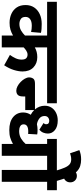

<svg xmlns="http://www.w3.org/2000/svg" viewBox="596 -1532 936 2168"><g transform="rotate(90 1064.0 -448.0)"><path d="M837 -512H515V-373Q563 -401 625 -401Q696 -401 741.5 -357Q787 -313 787 -235Q787 -191 770.5 -137Q754 -83 717 -27L600 -92Q623 -123 638 -156Q653 -189 653 -224Q653 -261 637.5 -276Q622 -291 597 -291Q574 -291 552.5 -277Q531 -263 515 -247V0H381V-127Q348 -108 314.5 -98Q281 -88 237 -88Q182 -88 136.5 -108.5Q91 -129 64 -169Q37 -209 37 -269Q37 -325 64 -365.5Q91 -406 139 -428.5Q187 -451 250 -451Q278 -451 306.5 -449Q335 -447 351 -442L341 -331Q309 -339 270 -339Q223 -339 197 -320.5Q171 -302 171 -269Q171 -229 196 -214Q221 -199 250 -199Q292 -199 324.5 -218Q357 -237 381 -262V-512H0V-622H837Z M1069 -265V-239Q1069 -199 1052 -181.5Q1035 -164 1003 -164Q980 -164 954 -177.5Q928 -191 905.5 -213Q883 -235 868.5 -260.5Q854 -286 854 -309Q854 -335 867.5 -355Q881 -375 925 -375H1215Q1196 -397 1185 -425Q1174 -453 1174 -486Q1174 -529 1195.5 -562Q1217 -595 1255 -613.5Q1293 -632 1340 -632Q1410 -632 1449 -600Q1488 -568 1488 -521Q1488 -494 1478 -469Q1468 -444 1445 -424L1369 -472Q1383 -484 1383 -502Q1383 -520 1372 -528Q1361 -536 1345 -536Q1322 -536 1306 -522.5Q1290 -509 1290 -483Q1290 -445 1319 -423.5Q1348 -402 1383 -397Q1413 -404 1448 -404Q1462 -404 1476.5 -403Q1491 -402 1498 -400L1492 -297Q1487 -298 1480 -298.5Q1473 -299 1465 -299Q1384 -299 1384 -247Q1384 -220 1406 -208Q1428 -196 1459 -196Q1509 -196 1545 -218.5Q1581 -241 1605 -269V-512H1549V-622H1833V-512H1739V0H1605V-126Q1569 -106 1534.5 -95.5Q1500 -85 1449 -85Q1355 -85 1302.5 -128Q1250 -171 1250 -242Q1250 -265 1256.5 -286.5Q1263 -308 1276 -327Q1245 -343 1223 -366V-265ZM823 -622H1146V-512H823Z M2033 -512V0H1899V-512H1819V-622H2128V-512ZM1906 -615Q1889 -674 1872.5 -711.5Q1856 -749 1834.5 -766.5Q1813 -784 1779 -784Q1760 -784 1742.5 -780Q1725 -776 1711 -771L1675 -876Q1699 -886 1724.5 -891Q1750 -896 1780 -896Q1820 -896 1854 -885.5Q1888 -875 1917.5 -846Q1947 -817 1973.5 -761.5Q2000 -706 2025 -615Z M1892 -773Q1892 -805 1913.5 -826.5Q1935 -848 1966 -848Q1998 -848 2018.5 -826.5Q2039 -805 2039 -773Q2039 -741 2018.5 -719.5Q1998 -698 1966 -698Q1935 -698 1913.5 -719.5Q1892 -741 1892 -773Z"/></g></svg>

Font: RS Noto Sans
Style: Bold
Weight: 700
Designer: Monotype Design Team
Foundry: Monotype Imaging Inc.
Version: Version 3.10